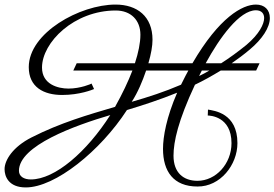

<svg xmlns="http://www.w3.org/2000/svg" viewBox="-47 -765 1202 841"><path d="M864 -285 863 -259C871 -259 967 -256 967 -138C967 -47 898 27 818 27C757 27 713 -8 713 -83C713 -144 733 -236 807 -394C845 -412 882 -433 920 -456H1075L1090 -488H968C994 -506 1021 -526 1047 -548C1101 -593 1135 -644 1135 -686C1135 -722 1112 -745 1074 -745C1015 -745 913 -689 796 -488H603C615 -529 621 -564 621 -591C621 -693 554 -745 459 -745C303 -745 79 -621 79 -471C79 -383 145 -349 225 -349C302 -349 358 -372 365 -375L354 -399C354 -398 306 -377 253 -377C206 -377 137 -396 137 -469C137 -579 277 -719 460 -719C527 -719 568 -676 568 -613C568 -577 559 -534 544 -488H289L274 -456H533C514 -407 490 -356 457 -297C338 -262 217 -227 91 -163C10 -122 -27 -64 -27 -24C-27 7 -10 56 66 56C195 56 393 -104 509 -283C582 -305 655 -329 729 -359C682 -251 667 -166 667 -113C667 -14 713 52 818 52C918 53 993 -43 993 -138C993 -270 891 -280 864 -285ZM88 21C58 21 36 8 36 -17C36 -127 280 -215 436 -261C333 -100 194 21 88 21ZM1074 -720C1099 -720 1110 -705 1110 -686C1110 -660 1089 -616 1032 -568C995 -538 958 -511 922 -488H854C915 -600 1002 -720 1074 -720ZM530 -319C557 -361 577 -409 593 -456H778C770 -442 763 -428 746 -394C674 -363 603 -340 530 -319ZM837 -456H870C855 -447 840 -439 825 -432Z"/></svg>

Font: Parisienne
Style: Regular
Weight: 400
Designer: Astigmatic (AOETI)
Foundry: Astigmatic (AOETI)
Version: Version 1.000